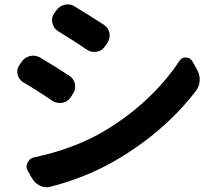

<svg xmlns="http://www.w3.org/2000/svg" viewBox="-20 -791 963 852"><path d="M238.3 -652.3Q217.8 -665 212.9 -687.5Q210.9 -694.3 210.9 -701.2Q210.9 -715.8 219.7 -730.5L229.5 -744.1Q243.2 -764.6 266.6 -769.5Q273.4 -771.5 280.3 -771.5Q296.9 -771.5 310.5 -762.7Q374 -724.6 441.4 -680.7Q460.9 -668 465.8 -644.5Q466.8 -638.7 466.8 -632.8Q466.8 -616.2 457 -601.6L446.3 -585.9Q433.6 -566.4 410.2 -561.5Q403.3 -560.5 398.4 -560.5Q380.9 -560.5 366.2 -570.3Q297.9 -616.2 238.3 -652.3ZM206.1 37.1Q197.3 40 187.5 40Q172.9 40 158.2 33.2Q134.8 22.5 122.1 0L103.5 -32.2Q97.7 -42 97.7 -51.8Q97.7 -60.5 102.5 -69.3Q111.3 -88.9 131.8 -92.8Q292 -127 416 -194.3Q527.3 -255.9 620.1 -340.3Q712.9 -424.8 775.4 -519.5Q785.2 -536.1 804.7 -536.1Q824.2 -535.2 834 -518.6L853.5 -483.4Q866.2 -462.9 866.2 -438.5Q866.2 -409.2 848.6 -386.7Q707 -202.1 484.4 -74.2Q359.4 -2.9 206.1 37.1ZM85 -424.8Q64.5 -436.5 58.6 -459Q56.6 -465.8 56.6 -472.7Q56.6 -487.3 65.4 -501L75.2 -515.6Q88.9 -536.1 112.3 -542Q120.1 -543.9 127.9 -543.9Q142.6 -543.9 157.2 -536.1Q221.7 -498 287.1 -455.1Q307.6 -442.4 312.5 -418.9Q313.5 -412.1 313.5 -406.2Q313.5 -389.6 303.7 -375L293.9 -359.4Q280.3 -339.8 257.8 -335Q251 -334 245.1 -334Q228.5 -334 213.9 -342.8Q140.6 -392.6 85 -424.8Z"/></svg>

Font: Gen Jyuu Gothic P Bold
Style: Bold
Weight: 700
Designer: [Source Han Sans]
Ryoko NISHIZUKA  (kana & ideographs); Paul D. Hunt (Latin, Greek & Cyrillic); Wenlong ZHANG  (bopomofo
Version: Version 1.002.20150607